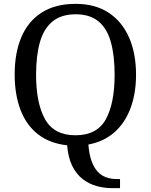

<svg xmlns="http://www.w3.org/2000/svg" viewBox="-20 -745 782 995"><path d="M559 230Q519 230 480 219Q441 208 408.5 183Q376 158 354.5 115Q333 72 328 8Q237 -2 176.5 -49.5Q116 -97 86 -176.5Q56 -256 56 -359Q56 -470 90.5 -552Q125 -634 195.5 -679.5Q266 -725 372 -725Q473 -725 542.5 -679.5Q612 -634 648.5 -551.5Q685 -469 685 -358Q685 -261 656.5 -184.5Q628 -108 573 -59.5Q518 -11 438 4Q442 55 454.5 89.5Q467 124 486 144.5Q505 165 530.5 174Q556 183 586 183H602V230ZM371 -44Q483 -44 528.5 -127Q574 -210 574 -358Q574 -457 554.5 -527Q535 -597 490.5 -634Q446 -671 372 -671Q298 -671 252.5 -634Q207 -597 187 -527Q167 -457 167 -358Q167 -210 213.5 -127Q260 -44 371 -44Z"/></svg>

Font: Noto Serif Gujarati
Style: Regular
Weight: 400
Designer: Universal Thirst, Indian Type Foundry and the Monotype Design Team
Foundry: Monotype Imaging Inc.
Version: Version 2.102